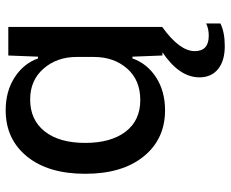

<svg xmlns="http://www.w3.org/2000/svg" viewBox="-86 -492 792 659"><g transform="rotate(-90 309.5 -162.0)"><path d="M261 9Q162 9 102.5 -64.5Q43 -138 43 -265Q43 -392 102.5 -465Q162 -538 261 -538Q326 -538 373.5 -507.5Q421 -477 439 -427H445L449 -529H547V0H546Q464 59 464 111Q464 159 517 159Q541 159 559 150V199Q529 214 481 214Q431 214 402.5 191Q374 168 374 127Q374 58 460 0H449L445 -103H439Q421 -52 373.5 -21.5Q326 9 261 9ZM296 -76Q365 -76 404.5 -121.5Q444 -167 444 -235V-295Q444 -362 404 -408Q364 -454 298 -454Q228 -454 188.5 -404Q149 -354 149 -265Q149 -177 187.5 -126.5Q226 -76 296 -76Z"/></g></svg>

Font: Mona Sans Medium
Style: Regular
Weight: 500
Designer: Deni Anggara
Foundry: GitHub
Version: Version 2.000;Glyphs 3.2.3 (3260)